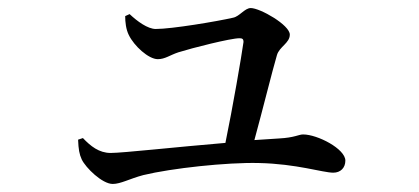

<svg xmlns="http://www.w3.org/2000/svg" viewBox="-20 -493 1040 477"><path d="M174 -146C175 -122 177 -110 183 -97C193 -76 234 -36 260 -36C280 -36 302 -49 336 -58C406 -75 544 -90 623 -88C717 -86 782 -64 808 -64C826 -64 838 -76 838 -94C838 -123 769 -159 733 -159C722 -159 712 -151 673 -149L612 -145C632 -218 657 -319 668 -356C674 -377 700 -386 700 -407C700 -431 626 -473 603 -473C588 -473 575 -452 559 -449C520 -440 407 -421 367 -421C347 -421 321 -440 302 -458L291 -453C291 -438 293 -420 300 -406C313 -379 349 -346 372 -346C390 -346 402 -356 423 -363C458 -374 553 -398 575 -398C582 -398 585 -396 585 -389C580 -353 558 -225 540 -138C420 -128 285 -113 255 -113C226 -113 205 -130 186 -150Z"/></svg>

Font: Noto Serif TC Medium
Style: Regular
Weight: 500
Designer: Ryoko NISHIZUKA 西塚涼子 (kana & ideographs); Frank Grießhammer (Latin, Greek & Cyrillic); Wenlong ZHANG 张文龙 (bopomofo); San
Foundry: Adobe
Version: Version 2.001;hotconv 1.1.0;makeotfexe 2.6.0